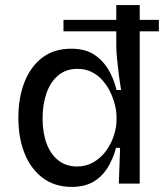

<svg xmlns="http://www.w3.org/2000/svg" viewBox="-20 -720 643 753"><path d="M229 -642H603V-597H229ZM261 13Q195 13 148 -22Q101 -57 76.5 -118Q52 -179 52 -258Q52 -337 76 -398Q100 -459 146 -494Q192 -529 259 -529Q314 -529 349 -506Q384 -483 405.5 -446.5Q427 -410 437 -367H455Q450 -396 446 -427.5Q442 -459 439 -489.5Q436 -520 436 -544V-700H528V-255V0H446L451 -140H435Q423 -95 401 -60.5Q379 -26 345 -6.5Q311 13 261 13ZM282 -67Q318 -67 347 -84Q376 -101 396 -128.5Q416 -156 426.5 -188Q437 -220 437 -250V-262Q437 -283 431 -307.5Q425 -332 413.5 -357Q402 -382 383.5 -403.5Q365 -425 340 -437.5Q315 -450 284 -450Q239 -450 208.5 -424.5Q178 -399 162.5 -355Q147 -311 147 -256Q147 -199 163 -156.5Q179 -114 209.5 -90.5Q240 -67 282 -67Z"/></svg>

Font: Bricolage Grotesque 96pt ExtraBold
Style: Regular
Weight: 400
Version: Version 1.001;gftools[0.9.33.dev8+g029e19f]